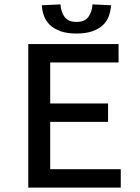

<svg xmlns="http://www.w3.org/2000/svg" viewBox="-20 -856 640 876"><path d="M109 0V-655H521V-571H209V-384H473V-300H209V-84H531V0ZM329 -703Q286 -703 256.5 -713.5Q227 -724 208.5 -741.5Q190 -759 181 -782.5Q172 -806 171 -832L256 -836Q258 -802 274.5 -779Q291 -756 329 -756Q367 -756 383.5 -779Q400 -802 402 -836L487 -832Q485 -806 476.5 -782.5Q468 -759 449.5 -741.5Q431 -724 401.5 -713.5Q372 -703 329 -703Z"/></svg>

Font: Source Code Pro Medium
Style: Regular
Weight: 500
Monospace: yes
Designer: Paul D. Hunt, Teo Tuominen
Foundry: Adobe Systems Incorporated
Version: Version 2.030;PS 1.000;hotconv 16.6.51;makeotf.lib2.5.65220